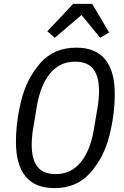

<svg xmlns="http://www.w3.org/2000/svg" viewBox="-20 -955 640 987"><path d="M62 -225Q62 -331 90 -441.5Q118 -552 187.5 -631Q257 -710 372 -710Q472 -710 521 -649.5Q570 -589 570 -473Q570 -367 542 -256.5Q514 -146 444.5 -67Q375 12 260 12Q160 12 111 -48.5Q62 -109 62 -225ZM463 -292 482 -406Q489 -448 489 -488Q489 -562 459.5 -600Q430 -638 366 -638Q287 -638 237 -577Q187 -516 169 -406L150 -292Q143 -250 143 -210Q143 -136 172.5 -98Q202 -60 266 -60Q345 -60 395 -121Q445 -182 463 -292ZM454 -935 541 -788 495 -761 399 -878 262 -761 223 -794 356 -935Z"/></svg>

Font: iA Writer Mono V
Style: Regular
Weight: 400
Italic angle: -9.5°
Designer: Mike Abbink, Paul van der Laan, Pieter van Rosmalen
Foundry: Bold Monday
Version: Version 2.000